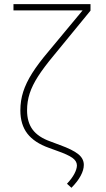

<svg xmlns="http://www.w3.org/2000/svg" viewBox="-20 -727 510 925"><path d="M416 -675.8 238.3 -459Q190.4 -401.4 163.1 -358.6Q135.7 -315.9 123 -277.1Q110.4 -238.3 110.4 -195.3Q110.4 -138.7 137.2 -102.5Q164.1 -66.4 221.7 -45.9L268.6 -28.3Q329.6 -6.3 356.7 15.4Q383.8 37.1 383.8 67.4Q383.8 91.3 368.9 119.4Q354 147.5 324.2 177.7L302.7 158.2Q326.2 133.3 338.4 110.1Q350.6 86.9 350.6 69.3Q350.1 48.3 328.1 33Q306.2 17.6 255.9 0L215.8 -14.6Q145.5 -39.6 111.8 -83.3Q78.1 -127 78.1 -195.3Q78.1 -242.2 91.8 -284.9Q105.5 -327.6 135 -374.5Q164.6 -421.4 214.8 -480.5L377.9 -676.8H44.9V-707H416Z"/></svg>

Font: Pretendard GOV Thin
Style: Regular
Weight: 100
Designer: Base glyphs from Inter by Rasmus Andersson; Hangeul glyphs from Noto Sans CJK(Source Han Sans) by Jang Soo-young and Kan
Foundry: Kil Hyung-jin
Version: Version 1.309